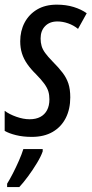

<svg xmlns="http://www.w3.org/2000/svg" viewBox="-30 -567 386 809"><path d="M104 9.8Q66.9 9.8 37.4 2.4Q7.8 -4.9 -10.3 -15.6V-100.1Q9.3 -85.4 38.8 -75Q68.4 -64.5 94.7 -64.5Q121.1 -64.5 139.6 -74.2Q158.2 -84 168.2 -102.8Q178.2 -121.6 178.2 -148.4Q178.2 -167 173.6 -182.1Q168.9 -197.3 156.7 -214.1Q144.5 -231 122.1 -253.9Q99.6 -275.9 84.7 -297.4Q69.8 -318.8 62.5 -342Q55.2 -365.2 55.2 -393.1Q55.2 -436.5 73.5 -471.4Q91.8 -506.3 126.2 -526.9Q160.6 -547.4 209.5 -547.4Q248.5 -547.4 280.8 -537.4Q313 -527.3 335.4 -511.2L298.8 -445.3Q280.3 -460.4 257.3 -468.5Q234.4 -476.6 211.9 -476.6Q179.2 -476.6 160.2 -457Q141.1 -437.5 141.1 -404.8Q141.1 -387.7 145.3 -373.3Q149.4 -358.9 160.4 -343.8Q171.4 -328.6 191.4 -308.1Q217.3 -282.2 233.6 -260.7Q250 -239.3 258.1 -215.1Q266.1 -190.9 266.1 -156.7Q266.1 -107.4 247.1 -69.8Q228 -32.2 191.9 -11.2Q155.8 9.8 104 9.8ZM0 221.2V207Q10.7 189.9 24.2 163.8Q37.6 137.7 49.8 109.9Q62 82 68.4 61H149.9V70.8Q142.6 92.3 125.2 120.8Q107.9 149.4 87.9 176.5Q67.9 203.6 51.3 221.2Z"/></svg>

Font: Open Sans Condensed Medium
Style: Italic
Weight: 500
Width: 3
Italic angle: -12°
Designer: Monotype Design Team
Foundry: Monotype Imaging Inc.
Version: Version 3.000